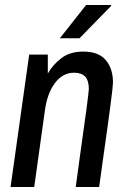

<svg xmlns="http://www.w3.org/2000/svg" viewBox="-20 -743 510 763"><path d="M96 -526H170V-451Q190 -486 224 -512Q258 -538 311 -538Q372 -538 400.5 -504Q429 -470 429 -415Q429 -388 389 -108L374 0H281L294 -96Q333 -371 333 -389Q333 -423 318.5 -438.5Q304 -454 274 -454Q229 -454 198 -412.5Q167 -371 158 -301L116 0H22ZM322 -723H421L422 -720L296 -591H218Z"/></svg>

Font: Archivo Narrow Medium
Style: Italic
Weight: 500
Italic angle: -8°
Designer: Hector Gatti
Foundry: Omnibus-Type
Version: Version 2.001